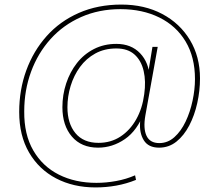

<svg xmlns="http://www.w3.org/2000/svg" viewBox="-20 -640 974 840"><path d="M398 180Q301 180 225.5 140.5Q150 101 107 27Q64 -47 64 -150Q64 -247 95 -332Q126 -417 184 -482Q242 -547 325 -583.5Q408 -620 511 -620Q612 -620 689.5 -579Q767 -538 811 -465Q855 -392 855 -297Q855 -243 843 -189Q831 -135 808 -91Q785 -47 752 -20.5Q719 6 676 6Q629 6 609 -26.5Q589 -59 593 -107L599 -144L611 -149Q581 -69 526.5 -31.5Q472 6 409 6Q336 6 294.5 -42.5Q253 -91 253 -171Q253 -225 269.5 -275Q286 -325 316.5 -364Q347 -403 391 -425.5Q435 -448 489 -448Q554 -448 593 -407Q632 -366 635 -300L623 -289L647 -435H670L616 -135Q606 -78 621 -46Q636 -14 677 -14Q714 -14 743 -40Q772 -66 792 -108Q812 -150 822.5 -199.5Q833 -249 833 -294Q833 -390 792 -458.5Q751 -527 677 -563.5Q603 -600 507 -600Q413 -600 335 -565.5Q257 -531 201.5 -469.5Q146 -408 116 -326.5Q86 -245 86 -153Q85 -52 125.5 18Q166 88 237.5 124Q309 160 402 160Q444 160 488 152Q532 144 571 127L575 147Q533 164 488.5 172Q444 180 398 180ZM411 -15Q465 -15 507 -42.5Q549 -70 576 -118Q603 -166 611 -228Q619 -284 608.5 -329.5Q598 -375 568.5 -401.5Q539 -428 489 -428Q437 -428 397 -406Q357 -384 330 -347Q303 -310 289 -264Q275 -218 275 -171Q275 -100 310 -57.5Q345 -15 411 -15Z"/></svg>

Font: DM Sans 12pt Thin
Style: Italic
Weight: 250
Italic angle: -10°
Version: Version 4.004;gftools[0.9.30]